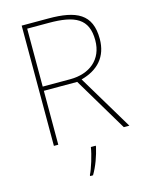

<svg xmlns="http://www.w3.org/2000/svg" viewBox="-136 -797 848 1101"><g transform="rotate(-15 288.5 -246.5)"><path d="M262 -714H103V0H129V-320H327L518 0H551L355 -327C456 -354 516 -419 516 -525C516 -673 427 -714 262 -714ZM257 -689C413 -689 489 -652 489 -524C489 -410 408 -345 292 -345H129V-689ZM335 67V61H306C300 104 275 185 259 215V221H276C304 174 323 119 335 67Z"/></g></svg>

Font: Noto Sans Malayalam Thin
Style: Regular
Weight: 100
Designer: Jelle Bosma - Monotype Design Team
Foundry: Monotype Imaging Inc.
Version: Version 2.104